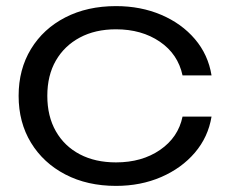

<svg xmlns="http://www.w3.org/2000/svg" viewBox="-20 -596 747 629"><path d="M673 -214Q662 -147 618.5 -96Q575 -45 508 -16Q441 13 360 13Q266 13 194 -24.5Q122 -62 81.5 -128.5Q41 -195 41 -282Q41 -369 81.5 -435.5Q122 -502 194 -539Q266 -576 360 -576Q441 -576 508 -547.5Q575 -519 618.5 -468Q662 -417 673 -349H578Q563 -419 503.5 -459.5Q444 -500 360 -500Q292 -500 241.5 -473Q191 -446 163 -397.5Q135 -349 135 -282Q135 -215 163 -166Q191 -117 241.5 -90.5Q292 -64 360 -64Q445 -64 504.5 -105Q564 -146 578 -214Z"/></svg>

Font: Unbounded Light
Style: Regular
Weight: 300
Designer: Luke Prowse, Jean-Baptiste Morizot, Fátima Lázaro, Florian Runge
Foundry: NaN
Version: Version 1.700